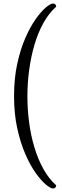

<svg xmlns="http://www.w3.org/2000/svg" viewBox="-20 -805 352 1093"><path d="M282 268Q268 268 241.5 246Q215 224 184 181Q153 138 125 74Q97 10 78.5 -73Q60 -156 60 -258Q60 -360 78.5 -443.5Q97 -527 125 -590.5Q153 -654 184 -697.5Q215 -741 241.5 -763Q268 -785 282 -785Q298 -785 300 -767Q258 -730 227 -674Q196 -618 176 -549.5Q156 -481 146 -406Q136 -331 136 -257Q136 -184 145.5 -110Q155 -36 175.5 32.5Q196 101 227 157Q258 213 300 250Q298 268 282 268Z"/></svg>

Font: Petrona Light
Style: Regular
Weight: 300
Designer: Ringo R. Seeber
Foundry: Ringo R. Seeber
Version: Version 2.001; ttfautohint (v1.8.3)